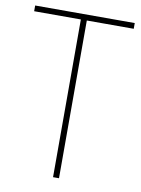

<svg xmlns="http://www.w3.org/2000/svg" viewBox="-82 -770 607 826"><g transform="rotate(10 221.5 -357.0)"><path d="M234 0V-689H439V-714H4V-689H208V0Z"/></g></svg>

Font: Noto Sans Ethiopic SemiCondensed Thin
Style: Regular
Weight: 100
Width: 4
Designer: Monotype Design Team
Foundry: Monotype Imaging Inc.
Version: Version 2.102